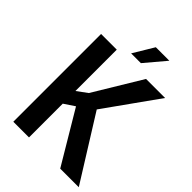

<svg xmlns="http://www.w3.org/2000/svg" viewBox="-257 -1013 1126 1126"><g transform="rotate(45 306.5 -450.0)"><path d="M70 -728H200V-385L264 -432L443 -728H601L365 -397L613 0H459L266 -324L200 -280V0H70ZM275 -772 352 -900H464L356 -772Z"/></g></svg>

Font: Murecho Medium
Style: Regular
Weight: 500
Designer: Neil Summerour
Foundry: Positype
Version: Version 1.010; ttfautohint (v1.8.3)